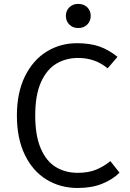

<svg xmlns="http://www.w3.org/2000/svg" viewBox="-20 -935 655 967"><path d="M571.8 -648.7 522.1 -590.8Q459.5 -643.1 373.8 -643.1Q312.3 -643.1 263.8 -614.4Q215.4 -585.6 186.4 -521Q157.4 -456.4 157.4 -353.3Q157.4 -252.3 185.1 -187.7Q212.8 -123.1 260.8 -93.8Q308.7 -64.6 371.8 -64.6Q425.6 -64.6 464.1 -80.5Q502.6 -96.4 535.9 -123.6L582.1 -65.1Q546.2 -30.3 493.8 -9.2Q441.5 11.8 370.8 11.8Q283.6 11.8 214.1 -30.8Q144.6 -73.3 104.9 -155.6Q65.1 -237.9 65.1 -353.3Q65.1 -468.2 105.6 -550.5Q146.2 -632.8 214.9 -675.1Q283.6 -717.4 367.2 -717.4Q433.8 -717.4 480.8 -700.8Q527.7 -684.1 571.8 -648.7ZM436.9 -855.4Q436.9 -828.7 419.5 -811.3Q402.1 -793.8 373.8 -793.8Q346.7 -793.8 329.2 -811.3Q311.8 -828.7 311.8 -855.4Q311.8 -881 329.2 -898.2Q346.7 -915.4 373.8 -915.4Q402.1 -915.4 419.5 -898.2Q436.9 -881 436.9 -855.4Z"/></svg>

Font: Fira Code Fixed
Style: Regular
Weight: 400
Monospace: yes
Designer: Carrois Corporate, Edenspiekermann AG, Nikita Prokopov
Foundry: Carrois Corporate, Edenspiekermann AG, Nikita Prokopov
Version: Version 5.002